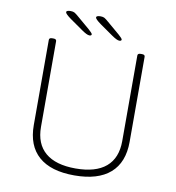

<svg xmlns="http://www.w3.org/2000/svg" viewBox="-93 -947 952 1036"><g transform="rotate(10 383.0 -429.0)"><path d="M383 6Q254 6 187.5 -52.5Q121 -111 121 -224V-690Q121 -702 137 -702H145Q161 -702 161 -690V-221Q161 -128 217.5 -80Q274 -32 383 -32Q493 -32 549.5 -80Q606 -128 606 -221V-690Q606 -702 622 -702H630Q646 -702 646 -690V-224Q646 -111 579 -52.5Q512 6 383 6ZM332 -752Q319 -752 289 -773L219 -822Q187 -845 187 -854Q187 -864 211 -864Q224 -864 232 -859.5Q240 -855 256 -841L323 -784Q332 -776 338 -769.5Q344 -763 344 -760Q344 -752 332 -752ZM496 -752Q483 -752 453 -773L383 -822Q351 -845 351 -854Q351 -864 375 -864Q388 -864 396 -859.5Q404 -855 420 -841L487 -784Q496 -776 502 -769.5Q508 -763 508 -760Q508 -752 496 -752Z"/></g></svg>

Font: Asap Semi Expanded Thin
Style: Regular
Weight: 100
Width: 6
Designer: Pablo Cosgaya
Foundry: Omnibus-Type
Version: Version 3.001; ttfautohint (v1.8.4.7-5d5b)